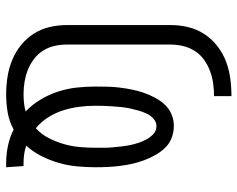

<svg xmlns="http://www.w3.org/2000/svg" viewBox="-96 -688 791 640"><g transform="rotate(90 300.0 -367.5)"><path d="M523 8Q494 8 465.5 2Q437 -4 411 -17Q384 -2 354 3Q324 8 294 8Q265 8 236 3.5Q207 -1 180 -12Q153 -23 130 -41.5Q107 -60 91.5 -84.5Q76 -109 69.5 -137.5Q63 -166 63 -195V-540Q63 -570 70 -599Q77 -628 93 -652.5Q109 -677 132.5 -695.5Q156 -714 183.5 -724.5Q211 -735 240.5 -739Q270 -743 300 -743V-685Q279 -685 257.5 -682Q236 -679 216 -671.5Q196 -664 178.5 -651.5Q161 -639 149.5 -621Q138 -603 133 -582Q128 -561 128 -540V-195Q128 -174 132.5 -153.5Q137 -133 148 -115.5Q159 -98 176 -85Q193 -72 212 -64.5Q231 -57 251.5 -53.5Q272 -50 293 -50Q308 -50 322.5 -51.5Q337 -53 351 -57Q328 -79 311.5 -106.5Q295 -134 285 -164.5Q275 -195 271.5 -226.5Q268 -258 268 -290Q268 -310 268.5 -330.5Q269 -351 271.5 -371Q274 -391 278 -411Q282 -431 288.5 -450Q295 -469 304.5 -487Q314 -505 327.5 -520Q341 -535 360 -543Q379 -551 399 -551Q420 -551 439.5 -543.5Q459 -536 473 -521Q487 -506 497 -488Q507 -470 514 -451Q521 -432 525.5 -412Q530 -392 532.5 -371.5Q535 -351 536 -331Q537 -311 537 -290Q537 -259 534 -228Q531 -197 522.5 -167.5Q514 -138 500 -110Q486 -82 465 -59Q479 -54 494 -52Q509 -50 523 -50Q526 -50 528.5 -50Q531 -50 533 -50L537 8Q533 8 529.5 8Q526 8 523 8ZM407 -91Q427 -109 439.5 -133.5Q452 -158 459.5 -183.5Q467 -209 469.5 -236Q472 -263 472 -290Q472 -305 472 -319.5Q472 -334 470.5 -348.5Q469 -363 467.5 -377Q466 -391 463 -405.5Q460 -420 455.5 -433.5Q451 -447 444 -460Q437 -473 426 -483Q415 -493 400 -493Q386 -493 375 -483Q364 -473 358 -460Q352 -447 348 -433Q344 -419 341 -405Q338 -391 336.5 -376.5Q335 -362 334 -347.5Q333 -333 332.5 -319Q332 -305 332 -290Q332 -263 335.5 -235.5Q339 -208 347.5 -181.5Q356 -155 371 -131.5Q386 -108 407 -91Z"/></g></svg>

Font: Iosevka Curly Slab LtEx
Style: Regular
Weight: 300
Width: 7
Monospace: yes
Designer: Belleve Invis
Foundry: Belleve Invis
Version: Version 11.1.0; ttfautohint (v1.8.3)